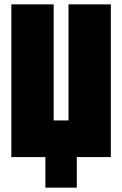

<svg xmlns="http://www.w3.org/2000/svg" viewBox="-20 -720 560 880"><path d="M488 -700V0H332V140H188V0H32V-700H226V-168H294V-700Z"/></svg>

Font: Tektur Condensed ExtraBold
Style: Regular
Weight: 800
Width: 3
Designer: Adam Jagosz
Foundry: Adam Jagosz
Version: Version 1.005;gftools[0.9.30]